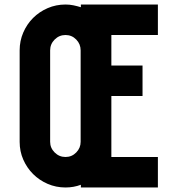

<svg xmlns="http://www.w3.org/2000/svg" viewBox="-20 -830 776 850"><path d="M338 -12Q306 0 270 0Q228 0 191 -16Q154 -32 126.5 -59.5Q99 -87 83 -123.5Q67 -160 67 -202V-607Q67 -649 83 -686Q99 -723 126.5 -750.5Q154 -778 191 -794Q228 -810 270 -810Q288 -810 305 -806.5Q322 -803 338 -798V-810H679V-675H473V-540H611V-405H473V-135H679V0H338ZM337 -607Q337 -635 317.5 -655Q298 -675 270 -675Q242 -675 222 -655Q202 -635 202 -607V-202Q202 -175 222 -155Q242 -135 270 -135Q298 -135 317.5 -155Q337 -175 337 -202Z"/></svg>

Font: Transit CAT
Style: Regular
Weight: 400
Designer: Peter Wiegel
Foundry: Peter Wiegel
Version: 1.000